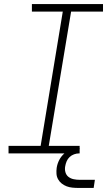

<svg xmlns="http://www.w3.org/2000/svg" viewBox="-20 -755 540 945"><path d="M22 0V-37H180L289 -698H137V-735H487V-698H330L220 -37H372V0ZM366 170Q351 170 336 168.5Q321 167 308 162Q295 157 284 148.5Q273 140 266 127.5Q259 115 258 100.5Q257 86 259 71Q262 51 271.5 32.5Q281 14 297 0Q313 -14 333 -19.5Q353 -25 373 -25L369 0Q357 0 344.5 4.5Q332 9 322.5 18Q313 27 308 39Q303 51 301 63Q298 78 302 92.5Q306 107 317 115.5Q328 124 342.5 127Q357 130 372 130H447L441 170Z"/></svg>

Font: Iosevka Curly Slab XLtObl
Style: Regular
Weight: 200
Italic angle: -9°
Monospace: yes
Designer: Belleve Invis
Foundry: Belleve Invis
Version: Version 11.1.0; ttfautohint (v1.8.3)